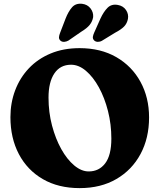

<svg xmlns="http://www.w3.org/2000/svg" viewBox="-20 -973 842 1013"><path d="M400 -719Q511.5 -719 593.8 -671.5Q676 -624 721.2 -541.2Q766.5 -458.5 766.5 -353.5Q766.5 -244.5 721.5 -160.5Q676.5 -76.5 594.2 -28.5Q512 19.5 400.5 19.5Q288 19.5 206 -28Q124 -75.5 79.5 -160Q35 -244.5 35 -355Q35 -430.5 60 -496.5Q85 -562.5 132.2 -612.5Q179.5 -662.5 247.2 -690.8Q315 -719 400 -719ZM567.5 -241.5Q567.5 -317 549.8 -387Q532 -457 501.8 -512Q471.5 -567 433.5 -599.2Q395.5 -631.5 355 -631.5Q298 -631.5 267 -585.8Q236 -540 236 -458Q236 -380.5 254.5 -310.5Q273 -240.5 303.5 -186Q334 -131.5 371.8 -100Q409.5 -68.5 448 -68.5Q502.5 -68.5 535 -111.2Q567.5 -154 567.5 -241.5ZM326 -875Q340.5 -912 359.8 -934.2Q379 -956.5 413 -953Q441.5 -949.5 457.5 -928.8Q473.5 -908 471.5 -883Q467.5 -859.5 453.2 -841.8Q439 -824 408.5 -805.5L341 -759Q330.5 -753 318.8 -752.2Q307 -751.5 299 -758.5Q290.5 -766.5 291.2 -776.8Q292 -787 297 -799.5ZM510 -875Q526.5 -911 547.5 -932Q568.5 -953 601.5 -947Q630 -942 644.8 -920.2Q659.5 -898.5 655 -873.5Q650.5 -849.5 634.8 -833.2Q619 -817 587.5 -800.5L518 -758Q507.5 -752 495.8 -752.2Q484 -752.5 476.5 -760Q468.5 -768.5 470 -778.8Q471.5 -789 477 -801Z"/></svg>

Font: Fraunces 9pt SuperSoft
Style: Bold
Weight: 700
Version: Version 1.000;[b76b70a41]